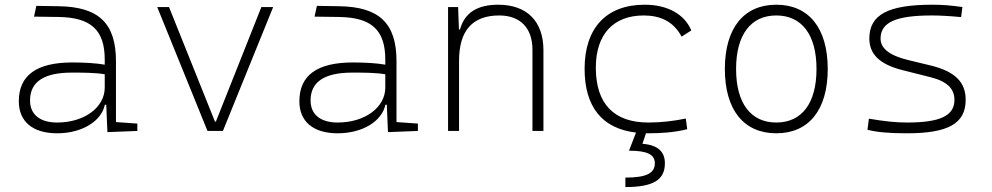

<svg xmlns="http://www.w3.org/2000/svg" viewBox="-20 -547 4142 802"><path d="M428.7 4.9 553.7 0V-30.8L464.4 -37.1V-291.5C464.4 -449.7 392.6 -518.6 224.6 -521L131.8 -522.5L122.1 -477.5L224.6 -476.1C359.9 -474.1 417.5 -421.9 417.5 -297.9V-276.9C381.3 -283.2 333 -286.1 282.2 -286.1C132.8 -286.1 58.6 -232.4 58.6 -124C58.6 -39.1 116.7 9.8 218.8 9.8C322.8 9.8 403.8 -41 418 -109.4H423.8ZM417.5 -236.8V-181.2C417.5 -98.1 332 -35.2 218.8 -35.2C147 -35.2 105.5 -68.4 105.5 -127.4C105.5 -205.1 163.1 -243.7 279.8 -243.7C324.2 -243.7 376.5 -243.7 417.5 -236.8Z M846.7 0H911.1L1121.1 -517.6H1071.8L881.8 -39.1H877.9L686 -517.6H636.7Z M1600.6 4.9 1725.6 0V-30.8L1636.2 -37.1V-291.5C1636.2 -449.7 1564.5 -518.6 1396.5 -521L1303.7 -522.5L1293.9 -477.5L1396.5 -476.1C1531.7 -474.1 1589.4 -421.9 1589.4 -297.9V-276.9C1553.2 -283.2 1504.9 -286.1 1454.1 -286.1C1304.7 -286.1 1230.5 -232.4 1230.5 -124C1230.5 -39.1 1288.6 9.8 1390.6 9.8C1494.6 9.8 1575.7 -41 1589.8 -109.4H1595.7ZM1589.4 -236.8V-181.2C1589.4 -98.1 1503.9 -35.2 1390.6 -35.2C1318.8 -35.2 1277.3 -68.4 1277.3 -127.4C1277.3 -205.1 1335 -243.7 1451.7 -243.7C1496.1 -243.7 1548.3 -243.7 1589.4 -236.8Z M2204.1 0H2250V-336.9C2250 -458 2181.2 -527.3 2061 -527.3C1973.1 -527.3 1920.4 -493.2 1901.4 -423.8H1897L1893.6 -517.6H1851.6V0H1897.5V-293C1897.5 -419.9 1954.1 -482.4 2065.4 -482.4C2152.8 -482.4 2204.1 -430.7 2204.1 -338.9Z M2686.5 9.8C2740.2 9.8 2797.4 6.3 2850.6 -7.3L2844.7 -51.8C2794.4 -41.5 2741.7 -35.2 2688.5 -35.2C2543.9 -35.2 2468.8 -113.8 2468.8 -264.6C2468.8 -403.8 2542.5 -482.4 2668.9 -482.4C2734.4 -482.4 2792 -460 2827.1 -394L2867.7 -419.9C2838.9 -488.3 2767.6 -527.3 2672.9 -527.3C2511.7 -527.3 2421.9 -428.7 2421.9 -259.8C2421.9 -100.6 2495.1 -9.8 2636.7 6.8L2607.4 82.5C2683.6 82.5 2715.3 98.1 2715.3 135.3C2715.3 177.2 2678.7 194.8 2592.3 194.8V234.4C2708 234.4 2757.3 204.6 2757.3 135.3C2757.3 87.9 2729.5 58.6 2663.6 53.7L2678.2 9.8C2680.7 9.8 2683.6 9.8 2686.5 9.8Z M3222.7 9.8C3358.4 9.8 3437.5 -87.9 3437.5 -258.8C3437.5 -429.7 3358.4 -527.3 3222.7 -527.3C3086.9 -527.3 3007.8 -429.7 3007.8 -258.8C3007.8 -87.9 3086.9 9.8 3222.7 9.8ZM3222.7 -35.2C3115.7 -35.2 3054.7 -116.2 3054.7 -258.8C3054.7 -401.4 3115.7 -482.4 3222.7 -482.4C3329.6 -482.4 3390.6 -401.4 3390.6 -258.8C3390.6 -116.2 3329.6 -35.2 3222.7 -35.2Z M3768.6 9.8C3940.9 9.8 4013.7 -31.2 4013.7 -129.9C4013.7 -202.6 3971.2 -248.5 3865.7 -273.9L3774.4 -295.9C3691.9 -315.9 3658.2 -346.7 3658.2 -385.7C3658.2 -453.6 3721.7 -482.4 3872.1 -482.4C3904.8 -482.4 3941.4 -480.5 3994.6 -475.6L4000 -517.6C3951.2 -524.4 3918 -527.3 3875 -527.3C3689.5 -527.3 3611.3 -485.8 3611.3 -386.2C3611.3 -322.3 3651.9 -278.3 3752 -253.4L3866.7 -224.6C3937 -207 3966.8 -175.8 3966.8 -129.9C3966.8 -63.5 3907.2 -35.2 3768.6 -35.2C3722.7 -35.2 3675.8 -40 3609.4 -51.3L3603.5 -4.9C3644.5 5.4 3693.8 9.8 3768.6 9.8Z"/></svg>

Font: Cascadia Code PL ExtraLight
Style: Regular
Weight: 200
Monospace: yes
Designer: Aaron Bell
Foundry: Saja Typeworks
Version: Version 2404.023